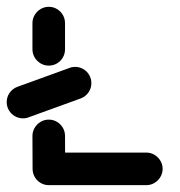

<svg xmlns="http://www.w3.org/2000/svg" viewBox="-20 -541 526 561"><path d="M122.6 0Q109.6 0 98.7 -6.5Q87.8 -13 81.5 -23.9Q75.2 -34.8 75.2 -47.8L74.8 -143.7Q74.8 -156.7 81.3 -167.6Q87.8 -178.5 98.7 -185Q109.6 -191.5 122.6 -191.5Q135.6 -191.5 146.5 -185Q157.4 -178.5 163.7 -167.6Q170 -156.7 170 -143.7L170.4 -47.8Q170.4 -34.8 163.9 -23.9Q157.4 -13 146.5 -6.5Q135.6 0 122.6 0ZM455.2 -47.8Q455.2 -34.8 448.7 -23.9Q442.2 -13 431.3 -6.5Q420.4 0 407.4 0H122.6Q109.6 0 98.7 -6.5Q87.8 -13 81.5 -23.9Q75.2 -34.8 75.2 -47.8Q75.2 -60.4 81.5 -71.3Q87.8 -82.2 98.7 -88.7Q109.6 -95.2 122.6 -95.2H407.4Q420.4 -95.2 431.3 -88.7Q442.2 -82.2 448.7 -71.3Q455.2 -60.4 455.2 -47.8ZM199.3 -345.6Q212.2 -345.6 223.1 -339.3Q234.1 -333 240.6 -322Q247 -311.1 247 -298.1Q247 -283 238.5 -270.9Q230 -258.9 216.7 -253.7L64.4 -198.5Q56.7 -195.2 47.4 -195.2Q34.4 -195.2 23.5 -201.5Q12.6 -207.8 6.1 -218.7Q-0.4 -229.6 -0.4 -242.6Q-0.4 -257.8 8.1 -269.8Q16.7 -281.9 30 -287L182.2 -342.2Q190 -345.6 199.3 -345.6ZM122.6 -349.3Q109.6 -349.3 98.7 -355.7Q87.8 -362.2 81.3 -373.1Q74.8 -384.1 74.8 -397V-473.3Q74.8 -486.3 81.3 -497.2Q87.8 -508.1 98.7 -514.6Q109.6 -521.1 122.6 -521.1Q135.6 -521.1 146.5 -514.6Q157.4 -508.1 163.7 -497.2Q170 -486.3 170 -473.3V-397Q170 -384.1 163.7 -373.1Q157.4 -362.2 146.5 -355.7Q135.6 -349.3 122.6 -349.3Z"/></svg>

Font: 26F Galaxy Sans Extra Bold
Style: Regular
Weight: 800
Designer: C₂₉H₂₅N₃O₅
Version: Version 1.100